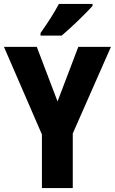

<svg xmlns="http://www.w3.org/2000/svg" viewBox="-20 -951 581 971"><path d="M448 -921V-931H278C254 -886 219 -832 185 -784V-771H292C341 -812 416 -885 448 -921ZM271 -438 166 -714H0L192 -271V0H348V-276L541 -714H376Z"/></svg>

Font: Noto Sans Gujarati Condensed ExtraBold
Style: Regular
Weight: 800
Width: 3
Designer: Jelle Bosma - Monotype Design Team, Universal Thirst
Foundry: Monotype Imaging Inc.
Version: Version 2.106